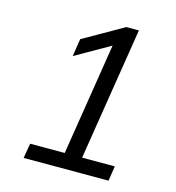

<svg xmlns="http://www.w3.org/2000/svg" viewBox="-106 -795 811 885"><g transform="rotate(15 300.0 -352.5)"><path d="M87 0 99 -71H264L349 -606L184 -512L197 -596L388 -705H448L347 -71H503L492 0Z"/></g></svg>

Font: Mulish
Style: Italic
Weight: 400
Italic angle: -9°
Designer: Vernon Adams
Foundry: Vernon Adams
Version: Version 3.603; ttfautohint (v1.8.3)